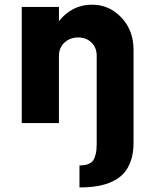

<svg xmlns="http://www.w3.org/2000/svg" viewBox="-20 -530 659 827"><path d="M376.5 -509.8Q451.2 -509.8 503.2 -454.1Q555.2 -398.4 555.2 -316.4V0V85Q555.2 128.4 543.9 161.6Q532.7 194.8 512.9 216.6Q493.2 238.3 463.6 252Q434.1 265.6 399.7 271.5Q365.2 277.3 322.3 277.3V182.6Q337.4 182.1 346.2 180.7Q355 179.2 365.7 174.1Q376.5 168.9 382.3 159.7Q388.2 150.4 392.3 133.3Q396.5 116.2 396.5 91.3V-290Q396.5 -324.7 374 -346.7Q351.6 -368.7 317.4 -368.7Q281.7 -368.7 257.8 -346.7Q233.9 -324.7 233.9 -290V0H73.7V-500H233.9V-439Q290.5 -509.8 376.5 -509.8Z"/></svg>

Font: Now Alt
Style: Bold
Weight: 700
Designer: Alfredo Marco Pradil
Foundry: Alfredo Marco Pradil
Version: Version 1.002;PS 001.002;hotconv 1.0.88;makeotf.lib2.5.64775